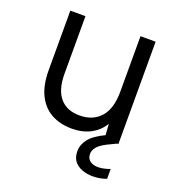

<svg xmlns="http://www.w3.org/2000/svg" viewBox="-125 -601 812 882"><g transform="rotate(20 281.0 -160.0)"><path d="M468 -41 487 -3 435 22Q404 38 391.5 54Q379 70 379 87Q379 109 394 120.5Q409 132 434 132Q460 132 492 120V168Q477 174 459.5 177Q442 180 425 180Q399 180 374.5 171.5Q350 163 335 144.5Q320 126 320 95Q320 63 342.5 34.5Q365 6 421 -20ZM486 0H418L413 -72Q390 -34 351 -13.5Q312 7 260 7Q202 7 159 -17Q116 -41 92.5 -89Q69 -137 69 -210V-500H143V-218Q143 -141 176.5 -101.5Q210 -62 273 -62Q337 -62 374.5 -103.5Q412 -145 412 -229V-500H486Z"/></g></svg>

Font: Albert Sans
Style: Regular
Weight: 400
Designer: Andreas Rasmussen
Foundry: a.Foundry
Version: Version 1.025